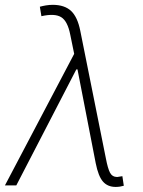

<svg xmlns="http://www.w3.org/2000/svg" viewBox="-48 -757 582 784"><path d="M424.3 6.3Q391.6 6.3 372.6 -15.4Q353.5 -37.1 342.8 -90.8L268.6 -472.7V-473.6H263.7L18.6 0H-27.8L254.9 -537.1L238.8 -615.7Q228 -670.9 201.7 -687Q175.3 -703.1 121.1 -690.9L114.7 -729.5Q125 -732.4 139.2 -734.9Q153.3 -737.3 168.5 -737.3Q216.3 -736.8 242.4 -712.2Q268.6 -687.5 279.8 -631.3L384.3 -110.4Q392.1 -69.3 401.1 -52Q410.2 -34.7 430.2 -34.2Q439.9 -35.2 451.7 -37.6L457.5 1.5Q441.4 6.3 424.3 6.3Z"/></svg>

Font: Inter Display Extra Light
Style: Italic
Weight: 200
Italic angle: -9.39999°
Designer: Rasmus Andersson
Foundry: rsms
Version: Version 4.000;git-4fc901f